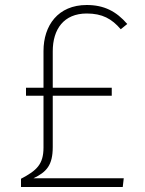

<svg xmlns="http://www.w3.org/2000/svg" viewBox="-20 -748 581 768"><path d="M191 -160V-365H427V-397H191V-543C191 -631 235 -694 327 -694C389 -694 427 -673 463 -631L489 -652C445 -703 396 -728 327 -728C212 -728 154 -646 154 -544V-397H84V-365H154V-158C154 -91 127 -66 64 -33V0H471L475 -35H114C166 -60 191 -87 191 -160Z"/></svg>

Font: Glow Sans SC Normal ExtraLight
Style: Regular
Weight: 200
Designer: Ryoko NISHIZUKA (kana, bopomofo & ideographs); Paul D. Hunt (Latin, Greek & Cyrillic); Sandoll Communications, Soo-young
Version: Version 0.93